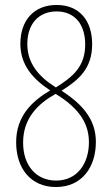

<svg xmlns="http://www.w3.org/2000/svg" viewBox="-20 -743 451 773"><path d="M205 10C310 10 366 -70 366 -172C366 -268 305 -327 228 -378C297 -421 351 -467 351 -565C351 -661 299 -723 208 -723C115 -723 62 -659 62 -567C62 -482 111 -426 182 -379C108 -335 45 -275 45 -170C45 -64 105 10 205 10ZM205 -391C133 -436 90 -490 90 -566C90 -645 134 -697 208 -697C279 -697 323 -647 323 -564C323 -474 272 -433 205 -391ZM206 -16C127 -16 73 -75 73 -169C73 -268 134 -326 204 -365C308 -302 338 -237 338 -170C338 -85 291 -16 206 -16Z"/></svg>

Font: Noto Sans Oriya ExtCond Thin
Style: Regular
Weight: 100
Width: 2
Designer: Amélie Bonet and Sol Matas
Foundry: Google LLC
Version: Version 2.006